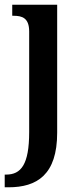

<svg xmlns="http://www.w3.org/2000/svg" viewBox="-32 -556 345 816"><path d="M-12 240H4C125 240 211 187 211 8V-536H20V-489H25C62 -489 92 -480 92 -422V5C92 144 57 186 -6 186H-12Z"/></svg>

Font: Noto Serif Ethiopic Condensed SemiBold
Style: Regular
Weight: 600
Width: 3
Designer: Monotype Design Team
Foundry: Monotype Imaging Inc.
Version: Version 2.102